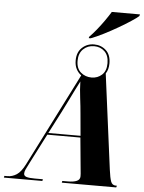

<svg xmlns="http://www.w3.org/2000/svg" viewBox="-97 -1043 818 1093"><g transform="rotate(5 312.5 -496.5)"><path d="M381 -841Q400 -860 421.5 -886.5Q443 -913 463 -941.5Q483 -970 497 -993H658L655 -983Q643 -972 612.5 -952Q582 -932 542.5 -909Q503 -886 462.5 -865.5Q422 -845 390 -833H379ZM-33 0 -31 -10H-13Q14 -10 39 -26Q64 -42 87 -88L355 -618Q337 -631 326.5 -651.5Q316 -672 316 -700Q316 -747 344.5 -773.5Q373 -800 413 -800Q453 -800 481 -774.5Q509 -749 509 -700Q509 -665 493 -641L564 -97Q570 -51 577.5 -30.5Q585 -10 606 -10H612L609 0H298L300 -10H332Q364 -10 382.5 -18Q401 -26 401 -45Q401 -53 400.5 -60.5Q400 -68 399 -76L381 -265H192L107 -99Q92 -70 86 -57Q80 -44 80 -33Q80 -20 94.5 -15Q109 -10 143 -10H189L187 0ZM414 -611Q449 -611 473.5 -633.5Q498 -656 498 -700Q498 -744 474 -767Q450 -790 414 -790Q377 -790 352 -766Q327 -742 327 -699Q327 -655 353 -633Q379 -611 414 -611ZM197 -275H381L370 -397Q366 -444 360 -491Q354 -538 353 -583Q343 -564 327 -532Q311 -500 294 -465Q277 -430 261 -399Z"/></g></svg>

Font: Noto Serif Display ExtraCondensed Black
Style: Italic
Weight: 900
Width: 2
Italic angle: -12°
Designer: Monotype Design Team
Foundry: Monotype Imaging Inc.
Version: Version 2.009